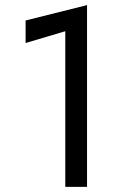

<svg xmlns="http://www.w3.org/2000/svg" viewBox="-20 -730 490 750"><path d="M80 -562 235 -608V0H320V-710L80 -650Z"/></svg>

Font: Jost* Book
Style: Regular
Weight: 400
Version: Version 3.000